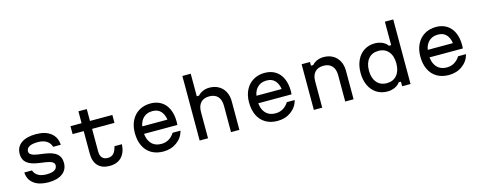

<svg xmlns="http://www.w3.org/2000/svg" viewBox="-34 -1634 6068 2436"><g transform="rotate(-15 3000.0 -416.0)"><path d="M384 -88Q454 -88 489 -109Q524 -130 524 -172Q524 -198 495.5 -215Q467 -232 410 -240L324 -252Q218 -267 169 -308.5Q120 -350 120 -426Q120 -516 189 -566Q258 -616 382 -616Q506 -616 577.5 -560Q649 -504 654 -404H554Q539 -456 495 -484Q451 -512 380 -512Q306 -512 268 -491Q230 -470 230 -428Q230 -402 258.5 -385Q287 -368 344 -360L430 -348Q536 -333 585 -291.5Q634 -250 634 -174Q634 -84 567.5 -34Q501 16 382 16Q261 16 191 -36.5Q121 -89 116 -184H217Q232 -138 274.5 -113Q317 -88 384 -88Z M1090 -600H1384V-496H1090V-200Q1090 -145 1115 -116.5Q1140 -88 1190 -88Q1237 -88 1265 -118Q1293 -148 1307 -210H1405Q1399 -101 1342 -42.5Q1285 16 1186 16Q1087 16 1033.5 -40Q980 -96 980 -200V-496H834V-600H980V-756H1090Z M2085 -362 2048 -305Q2048 -406 2006 -461Q1964 -516 1888 -516Q1804 -516 1756 -459.5Q1708 -403 1708 -305Q1708 -200 1756 -142Q1804 -84 1892 -84Q1947 -84 1990.5 -110Q2034 -136 2064 -184H2168Q2145 -94 2069.5 -39Q1994 16 1892 16Q1802 16 1736 -22.5Q1670 -61 1635 -133.5Q1600 -206 1600 -305Q1600 -398 1636 -468.5Q1672 -539 1737 -577.5Q1802 -616 1888 -616Q1968 -616 2027.5 -579Q2087 -542 2118.5 -472Q2150 -402 2150 -307Q2150 -292 2148 -264H1685V-362Z M2370 -848H2480V-552H2510Q2535 -582 2575 -599Q2615 -616 2661 -616Q2730 -616 2782.5 -586Q2835 -556 2863.5 -501.5Q2892 -447 2892 -376V0H2782V-346Q2782 -425 2743 -467.5Q2704 -510 2631 -510Q2558 -510 2519 -467.5Q2480 -425 2480 -346V0H2370Z M3585 -362 3548 -305Q3548 -406 3506 -461Q3464 -516 3388 -516Q3304 -516 3256 -459.5Q3208 -403 3208 -305Q3208 -200 3256 -142Q3304 -84 3392 -84Q3447 -84 3490.5 -110Q3534 -136 3564 -184H3668Q3645 -94 3569.5 -39Q3494 16 3392 16Q3302 16 3236 -22.5Q3170 -61 3135 -133.5Q3100 -206 3100 -305Q3100 -398 3136 -468.5Q3172 -539 3237 -577.5Q3302 -616 3388 -616Q3468 -616 3527.5 -579Q3587 -542 3618.5 -472Q3650 -402 3650 -307Q3650 -292 3648 -264H3185V-362Z M3870 -600H3980V-552H4010Q4035 -582 4075 -599Q4115 -616 4161 -616Q4230 -616 4282.5 -586Q4335 -556 4363.5 -501.5Q4392 -447 4392 -376V0H4282V-346Q4282 -425 4243 -467.5Q4204 -510 4131 -510Q4058 -510 4019 -467.5Q3980 -425 3980 -346V0H3870Z M4564 -300Q4564 -394 4597.5 -465.5Q4631 -537 4692.5 -576.5Q4754 -616 4834 -616Q4888 -616 4933.5 -595Q4979 -574 5000 -540H5030V-848H5140V0H5030V-60H5000Q4979 -26 4933.5 -5Q4888 16 4834 16Q4754 16 4692.5 -23.5Q4631 -63 4597.5 -134.5Q4564 -206 4564 -300ZM5034 -300Q5034 -398 4986 -455Q4938 -512 4854 -512Q4770 -512 4722 -455Q4674 -398 4674 -300Q4674 -202 4722 -145Q4770 -88 4854 -88Q4938 -88 4986 -145Q5034 -202 5034 -300Z M5835 -362 5798 -305Q5798 -406 5756 -461Q5714 -516 5638 -516Q5554 -516 5506 -459.5Q5458 -403 5458 -305Q5458 -200 5506 -142Q5554 -84 5642 -84Q5697 -84 5740.5 -110Q5784 -136 5814 -184H5918Q5895 -94 5819.5 -39Q5744 16 5642 16Q5552 16 5486 -22.5Q5420 -61 5385 -133.5Q5350 -206 5350 -305Q5350 -398 5386 -468.5Q5422 -539 5487 -577.5Q5552 -616 5638 -616Q5718 -616 5777.5 -579Q5837 -542 5868.5 -472Q5900 -402 5900 -307Q5900 -292 5898 -264H5435V-362Z"/></g></svg>

Font: Martian Mono Custom sWd Rg
Style: Regular
Weight: 400
Width: 6
Monospace: yes
Designer: Alex Havermale
Foundry: Evil Martians
Version: Version 1.000